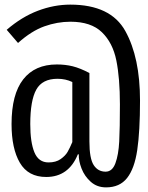

<svg xmlns="http://www.w3.org/2000/svg" viewBox="-20 -720 640 831"><path d="M586 -285Q586 -151 574 -70.5Q562 10 530 50.5Q498 91 439 91Q400 91 373 67Q346 43 333 9.5Q320 -24 321 -52H317Q277 46 180 46Q102 46 66 -15.5Q30 -77 30 -183Q30 -312 80.5 -376.5Q131 -441 226 -441Q263 -441 295 -433Q327 -425 367 -404V-108Q367 -34 385.5 -5.5Q404 23 437 23Q466 23 479.5 -13.5Q493 -50 496 -107.5Q499 -165 499 -268Q499 -382 483.5 -458.5Q468 -535 421 -580.5Q374 -626 285 -626Q228 -626 172 -606Q116 -586 58 -534L9 -591Q74 -647 144 -673.5Q214 -700 284 -700Q459 -700 522.5 -585.5Q586 -471 586 -285ZM111 -183Q111 -104 129 -60.5Q147 -17 190 -17Q222 -17 242.5 -31.5Q263 -46 272.5 -62.5Q282 -79 293 -105V-365Q264 -379 229 -379Q163 -379 137 -332Q111 -285 111 -183Z"/></svg>

Font: Fira Mono
Style: Regular
Weight: 400
Designer: Carrois Corporate & Edenspiekermann AG
Foundry: Carrois Corporate GbR & Edenspiekermann AG
Version: Version 3.206